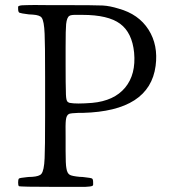

<svg xmlns="http://www.w3.org/2000/svg" viewBox="-20 -730 662 750"><path d="M312.5 0Q335 -1 340.8 -3.9Q344.7 -5.9 343.8 -13.7Q343.8 -15.6 343.8 -17.6Q343.8 -30.3 339.4 -32.7Q335 -35.2 307.6 -38.1Q301.8 -39.1 292 -39.1Q261.7 -42 252.9 -46.9Q242.2 -52.7 239.3 -73.2Q236.3 -87.9 236.3 -140.6Q236.3 -157.2 236.3 -167Q236.3 -176.8 236.3 -194.3Q235.4 -246.1 237.3 -260.7Q239.3 -280.3 250 -285.2Q257.8 -288.1 286.1 -289.1Q296.9 -289.1 303.7 -289.1Q564.5 -295.9 587.9 -472.7Q598.6 -553.7 560.1 -614.3Q521.5 -674.8 443.4 -696.3Q409.2 -707 381.3 -708.5Q353.5 -710 219.7 -710Q200.2 -710 168 -710Q102.5 -710.9 85 -710Q60.5 -710 54.7 -707Q49.8 -706.1 50.8 -699.2Q50.8 -696.3 50.8 -695.3Q50.8 -682.6 56.2 -680.2Q61.5 -677.7 92.8 -673.8Q98.6 -672.9 108.4 -672.9Q135.7 -670.9 142.6 -661.1Q152.3 -648.4 154.3 -597.7Q156.2 -562.5 156.2 -429.7Q156.2 -381.8 156.2 -355.5Q156.2 -327.1 156.2 -278.3Q156.2 -147.5 154.3 -112.3Q152.3 -63.5 141.6 -50.8Q133.8 -41 104.5 -39.1Q92.8 -39.1 85.9 -38.1Q55.7 -35.2 53.7 -32.2Q50.8 -28.3 50.8 -17.1Q50.8 -5.9 53.7 -2.9Q56.6 0 197.3 0Q211.9 0 237.3 0Q296.9 0 312.5 0ZM252.9 -328.1H252Q243.2 -331.1 241.2 -336.9Q237.3 -344.7 237.3 -375Q236.3 -396.5 236.3 -475.6Q236.3 -491.2 236.3 -500Q236.3 -516.6 236.3 -544.9Q236.3 -616.2 238.3 -635.7Q241.2 -662.1 251 -668Q257.8 -672.9 284.2 -671.9Q294.9 -671.9 301.8 -671.9Q402.3 -671.9 449.2 -637.2Q496.1 -602.5 503.9 -524.4Q511.7 -439.5 468.8 -387.7Q425.8 -335.9 339.8 -328.1Q277.3 -323.2 252.9 -328.1Z"/></svg>

Font: Bpmf GenWan Min R
Style: R
Weight: 400
Foundry: But Ko
Version: Version 1.320